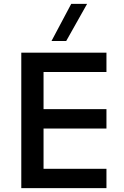

<svg xmlns="http://www.w3.org/2000/svg" viewBox="-20 -972 642 992"><path d="M90 -700V0H530V-100H205V-308H530V-408H205V-600H530V-700ZM246 -760H322L430 -952H348Z"/></svg>

Font: Gully Medium
Style: Regular
Weight: 500
Designer: jaikishan Patel
Foundry: MagicType
Version: Version 1.000;Glyphs 3.2 (3242)